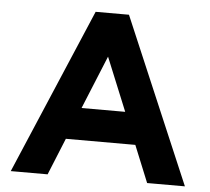

<svg xmlns="http://www.w3.org/2000/svg" viewBox="-51 -760 892 815"><g transform="rotate(5 395.0 -352.5)"><path d="M24 0 324 -705H466L766 0H605L541 -157H245L181 0ZM300 -293H486L393 -520Z"/></g></svg>

Font: Quicksand
Style: Bold
Weight: 700
Version: Version 3.000